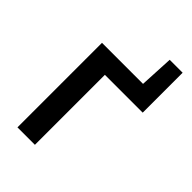

<svg xmlns="http://www.w3.org/2000/svg" viewBox="-206 -760 840 840"><g transform="rotate(45 214.0 -340.0)"><path d="M68 0V-523H322L330 -680H410V-433H176V0Z"/></g></svg>

Font: Raleway
Style: Regular
Weight: 600
Designer: Matt McInerney, Pablo Impallari, Rodrigo Fuenzalida
Foundry: Matt McInerney, Pablo Impallari, Rodrigo Fuenzalida
Version: Version 1.000;PS 001.001;hotconv 1.0.56; ttfautohint (v1.5)